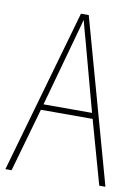

<svg xmlns="http://www.w3.org/2000/svg" viewBox="-82 -771 601 826"><g transform="rotate(10 218.5 -357.5)"><path d="M410 0 332 -278H106L27 0H0L204 -715H238L437 0ZM243 -607Q237 -629 231.5 -648.5Q226 -668 220 -691Q215 -669 209 -649.5Q203 -630 197 -606L113 -303H325Z"/></g></svg>

Font: Noto Sans Georgian Condensed Thin
Style: Regular
Weight: 100
Width: 3
Designer: Monotype Design Team, Akaki Razmadze
Foundry: Google LLC
Version: Version 2.005; ttfautohint (v1.8.4.7-5d5b)